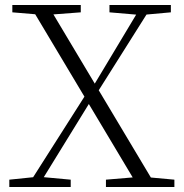

<svg xmlns="http://www.w3.org/2000/svg" viewBox="-20 -743 730 763"><path d="M17 0H261V-29L142 -40H124L17 -29ZM87 0H130L340 -341L347 -354H352L327 -377ZM401 0H673V-29L553 -40H532L401 -29ZM364 -371 586 -723H544L352 -403L345 -393H341ZM530 0H602L170 -723H98ZM29 -694 148 -684H169L301 -694V-723H29ZM415 -694 532 -684H549L659 -694V-723H415Z"/></svg>

Font: Source Han Serif TW VF
Style: Regular
Weight: 250
Designer: Ryoko NISHIZUKA 西塚涼子 (kana & ideographs); Frank Grießhammer (Latin, Greek & Cyrillic); Wenlong ZHANG 张文龙 (bopomofo); San
Foundry: Adobe
Version: Version 2.002;hotconv 1.1.0;makeotfexe 2.6.0